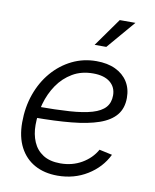

<svg xmlns="http://www.w3.org/2000/svg" viewBox="-85 -818 721 894"><g transform="rotate(10 275.0 -371.0)"><path d="M247.6 10.3Q185.5 10.3 139.6 -15.1Q93.8 -40.5 68.6 -88.9Q43.5 -137.2 43.5 -205.6Q43.5 -277.3 65.4 -339.4Q87.4 -401.4 127.2 -447.8Q167 -494.1 220.2 -520.3Q273.4 -546.4 335.4 -546.4Q387.7 -546.4 425.3 -528.6Q462.9 -510.7 483.4 -478.5Q503.9 -446.3 503.9 -402.3Q503.9 -353 477.5 -321Q451.2 -289.1 399.4 -271Q347.7 -252.9 270.3 -245.4Q192.9 -237.8 90.3 -237.8L98.1 -290.5Q188 -290.5 252.4 -294.9Q316.9 -299.3 358.2 -311.5Q399.4 -323.7 418.9 -345.7Q438.5 -367.7 438.5 -402.3Q438.5 -441.4 410.2 -464.4Q381.8 -487.3 330.1 -487.3Q274.4 -487.3 232.7 -462.6Q190.9 -438 162.8 -397Q134.8 -356 120.8 -305.9Q106.9 -255.9 106.9 -204.6Q106.9 -160.2 122.1 -124.8Q137.2 -89.4 169.2 -68.8Q201.2 -48.3 251 -48.3Q307.1 -48.3 351.8 -74.2Q396.5 -100.1 420.4 -142.6L481.4 -129.4Q450.7 -66.4 388.4 -28.1Q326.2 10.3 247.6 10.3ZM313 -619.6 408.2 -753.4H482.4L368.2 -619.6Z"/></g></svg>

Font: Inter 20pt Light
Style: Italic
Weight: 300
Italic angle: -9.3988°
Version: Version 4.001;git-66647c0bb